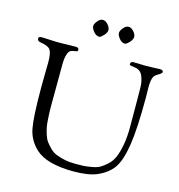

<svg xmlns="http://www.w3.org/2000/svg" viewBox="-130 -1020 1076 1153"><g transform="rotate(15 407.5 -443.5)"><path d="M367 -906Q384 -906 399.5 -888.5Q415 -871 415 -855Q415 -839 397.5 -820.5Q380 -802 372 -802Q352 -802 336 -821.5Q320 -841 320 -855Q320 -869 335.5 -887.5Q351 -906 367 -906ZM527 -906Q544 -906 559.5 -888.5Q575 -871 575 -855Q575 -839 557.5 -820.5Q540 -802 531 -802Q511 -802 495.5 -821.5Q480 -841 480 -855Q480 -869 495.5 -887.5Q511 -906 527 -906ZM20 -697Q20 -702 21 -704Q22 -706 27 -708Q32 -710 43 -710Q54 -710 89 -708Q124 -706 156 -706Q176 -706 192.5 -707Q209 -708 250 -708Q271 -708 271 -694Q271 -685 264 -683Q257 -681 246.5 -680Q236 -679 225.5 -673Q215 -667 208 -643.5Q201 -620 201 -580V-552Q201 -505 200.5 -433.5Q200 -362 200 -336Q200 -305 200.5 -289Q201 -273 203 -242.5Q205 -212 208.5 -194.5Q212 -177 220 -151.5Q228 -126 239.5 -111Q251 -96 268.5 -78Q286 -60 309 -50.5Q332 -41 363 -34.5Q394 -28 432 -28Q464 -28 482 -29Q500 -30 531.5 -35.5Q563 -41 581.5 -51.5Q600 -62 623.5 -83.5Q647 -105 660 -136Q673 -167 682 -215Q691 -263 691 -324Q691 -425 690.5 -478Q690 -531 690 -536Q690 -571 688.5 -591Q687 -611 678.5 -635Q670 -659 654 -670Q644 -677 628 -679.5Q612 -682 602 -683.5Q592 -685 592 -692Q592 -708 612 -708Q618 -708 651 -707Q684 -706 689 -706Q713 -706 740 -707.5Q767 -709 774 -709Q795 -709 795 -696Q795 -688 773.5 -675.5Q752 -663 747 -653Q736 -632 736 -587Q736 -580 736.5 -558.5Q737 -537 737 -520Q737 -328 721 -226Q705 -124 672.5 -77.5Q640 -31 575 -3Q522 19 432 19Q265 19 195 -45Q140 -96 127 -167.5Q114 -239 114 -414V-431Q114 -470 115 -517Q116 -564 116 -575Q116 -630 103 -650.5Q90 -671 42 -678Q20 -681 20 -697Z"/></g></svg>

Font: OFL Sorts Mill Goudy TT
Style: Regular
Weight: 500
Version: Version 003.000